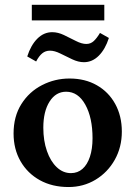

<svg xmlns="http://www.w3.org/2000/svg" viewBox="-20 -753 552 781"><path d="M258.8 7.8Q192.4 7.8 142.1 -20Q91.8 -47.9 63.5 -97.2Q35.2 -146.5 35.2 -210Q35.2 -279.3 66.9 -329.6Q98.6 -379.9 150.9 -406.7Q203.1 -433.6 262.7 -433.6Q326.2 -433.6 374 -406.2Q421.9 -378.9 448.7 -330.1Q475.6 -281.2 475.6 -217.8Q475.6 -154.3 446.8 -103Q418 -51.8 368.7 -22Q319.3 7.8 258.8 7.8ZM268.6 -48.8Q295.9 -48.8 315.4 -65.9Q335 -83 345.7 -115.2Q356.4 -147.5 356.4 -190.4Q356.4 -274.4 327.1 -327.1Q297.9 -379.9 249 -379.9Q207 -379.9 181.6 -339.8Q156.2 -299.8 156.2 -233.4Q156.2 -180.7 170.9 -138.7Q185.5 -96.7 210.9 -72.8Q236.3 -48.8 268.6 -48.8ZM321.3 -500Q298.8 -500 273.9 -511.7Q249 -523.4 225.6 -535.2Q202.1 -546.9 183.6 -546.9Q165 -546.9 151.9 -536.1Q138.7 -525.4 127 -502.9L90.8 -523.4Q105.5 -569.3 131.8 -595.7Q158.2 -622.1 192.4 -622.1Q215.8 -622.1 240.2 -610.4Q264.6 -598.6 288.6 -586.4Q312.5 -574.2 331.1 -574.2Q348.6 -574.2 361.3 -585.9Q374 -597.7 386.7 -619.1L422.9 -598.6Q408.2 -552.7 381.8 -526.4Q355.5 -500 321.3 -500ZM109.4 -669.9V-733.4H404.3V-669.9Z"/></svg>

Font: Crimson Pro SemiBold
Style: Regular
Weight: 600
Designer: Jacques Le Bailly
Foundry: Baron von Fonthausen
Version: Version 1.003